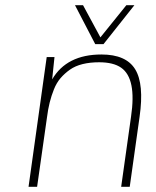

<svg xmlns="http://www.w3.org/2000/svg" viewBox="-20 -720 600 740"><path d="M190 -500 181 -414Q237 -510 371 -510Q466 -510 501 -453Q536 -396 518 -270L480 0H447L485 -270Q496 -344 486.5 -391Q477 -438 447 -459Q417 -480 362 -480Q327 -480 298.5 -473Q270 -466 249.5 -451.5Q229 -437 213.5 -419Q198 -401 188 -376Q178 -351 171.5 -325Q165 -299 161 -267L123 0H90L160 -500ZM379 -550H347L269 -700H300L367 -576L467 -700H498Z"/></svg>

Font: Fivo Sans Thin
Style: Regular
Weight: 250
Foundry: Alexander Slobzheninov
Version: 1.0